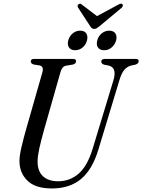

<svg xmlns="http://www.w3.org/2000/svg" viewBox="-20 -1024 782 1055"><path d="M489.5 -208 603.5 -583.5Q624 -653 576.5 -664L552 -668.5Q536 -674.5 536.5 -685.5Q536.5 -700 555 -700H727.5Q742 -700 742 -687.5Q742 -674.5 723 -668.5L700.5 -664Q677.5 -657.5 662.2 -639.2Q647 -621 635.5 -581.5L521.5 -205Q488.5 -93.5 426 -41Q363.5 11.5 265 11.5Q173 11.5 129.2 -32.8Q85.5 -77 87 -143Q87.5 -171.5 98.8 -219Q110 -266.5 122 -308.5L213 -627Q221.5 -657.5 199.5 -664L163 -670Q149 -676 149 -686.5Q149.5 -700 165 -700H383Q398 -700 398 -688Q398 -674.5 381.5 -669.5L340 -662.5Q320 -657.5 311.5 -625L221.5 -308.5Q205 -249.5 196.2 -209.2Q187.5 -169 186.5 -140.5Q185.5 -85 215.2 -56.5Q245 -28 299.5 -28Q364.5 -28 412.8 -70.5Q461 -113 489.5 -208ZM392.5 -748Q369.5 -748 359.2 -763.2Q349 -778.5 355 -802Q361.5 -825.5 379.5 -840.5Q397.5 -855.5 420.5 -855.5Q444 -855.5 454 -840.5Q464 -825.5 458 -802Q452 -778.5 434 -763.2Q416 -748 392.5 -748ZM552 -748Q528.5 -748 518.2 -763.2Q508 -778.5 514.5 -802Q520.5 -825.5 538.8 -840.5Q557 -855.5 580 -855.5Q603.5 -855.5 613.8 -840.5Q624 -825.5 618 -802Q611.5 -778.5 593.5 -763.2Q575.5 -748 552 -748ZM530 -882.5Q520 -874.5 513 -869.8Q506 -865 497.5 -865Q489 -865 484 -869.5Q479 -874 474 -882.5L409 -982Q402.5 -994 411.5 -1000.5Q420.5 -1007.5 430 -998.5L513 -935.5L630 -998.5Q646.5 -1008 653 -1000.5Q655.5 -998 654.8 -992.2Q654 -986.5 648 -981Z"/></svg>

Font: Fraunces 144pt Soft
Style: Italic
Weight: 400
Italic angle: -16°
Version: Version 1.000;[b76b70a41]